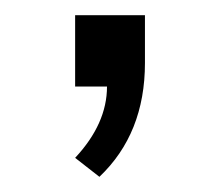

<svg xmlns="http://www.w3.org/2000/svg" viewBox="-20 -114 278 253"><path d="M121 0H79V-94H171V-31Q171 62 111 119L79 94Q121 49 121 0Z"/></svg>

Font: Chivo Light
Style: Regular
Weight: 300
Designer: Hector Gatti
Foundry: Omnibus-Type
Version: Version 1.007